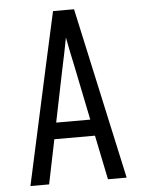

<svg xmlns="http://www.w3.org/2000/svg" viewBox="-53 -777 605 819"><g transform="rotate(-5 250.0 -367.5)"><path d="M44 0 151 -490 205 -735H295L456 0H376L337 -190H163L124 0ZM177 -260H323L276 -490Q269 -522 262.5 -554Q256 -586 250 -618Q244 -586 237.5 -554Q231 -522 224 -490Z"/></g></svg>

Font: Iosevka Fixed
Style: Regular
Weight: 400
Monospace: yes
Designer: Belleve Invis
Foundry: Belleve Invis
Version: Version 33.2.4